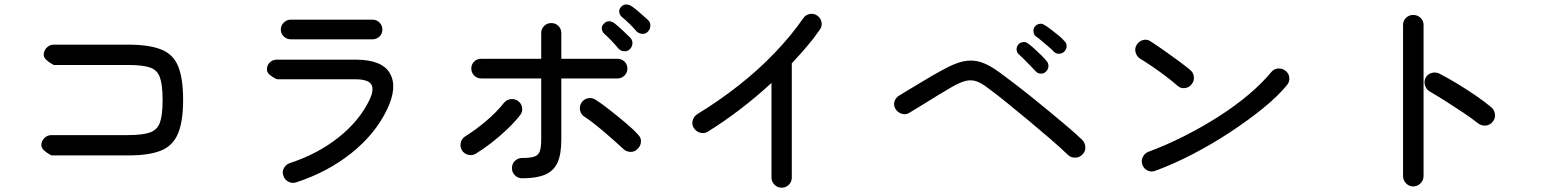

<svg xmlns="http://www.w3.org/2000/svg" viewBox="-20 -829 7040 877"><path d="M214.8 -119.1Q214.8 -119.1 203.6 -125.5Q192.4 -131.8 180.7 -142.6Q168.9 -153.3 168.9 -166Q168.9 -184.6 182.6 -198.2Q196.3 -211.9 214.8 -211.9H564.5Q629.9 -211.9 664.1 -223.6Q698.2 -235.4 710.4 -269Q722.7 -302.7 722.7 -372.1Q722.7 -441.4 710.4 -475.6Q698.2 -509.8 664.1 -521Q629.9 -532.2 565.4 -532.2H225.6Q225.6 -532.2 214.4 -538.6Q203.1 -544.9 191.4 -555.7Q179.7 -566.4 179.7 -579.1Q179.7 -597.7 193.4 -611.3Q207 -625 225.6 -625H565.4Q661.1 -625 716.3 -603Q771.5 -581.1 793.9 -525.9Q816.4 -470.7 816.4 -372.1Q816.4 -274.4 793 -218.8Q769.5 -163.1 715.3 -141.1Q661.1 -119.1 564.5 -119.1Z M1333 3.9Q1314.5 9.8 1297.4 1Q1280.3 -7.8 1274.4 -26.4Q1267.6 -43.9 1276.9 -61Q1286.1 -78.1 1303.7 -84Q1429.7 -125 1524.9 -200.2Q1620.1 -275.4 1666 -369.1Q1690.4 -418.9 1676.3 -442.9Q1662.1 -466.8 1603.5 -466.8H1245.1Q1245.1 -466.8 1233.4 -472.7Q1221.7 -478.5 1210.4 -488.8Q1199.2 -499 1199.2 -511.7Q1199.2 -531.2 1212.4 -543.9Q1225.6 -556.6 1245.1 -556.6H1603.5Q1725.6 -556.6 1761.2 -493.7Q1796.9 -430.7 1748 -329.1Q1694.3 -216.8 1585.4 -129.9Q1476.6 -43 1333 3.9ZM1308.6 -649.4Q1290 -649.4 1276.4 -662.1Q1262.7 -674.8 1262.7 -694.3Q1262.7 -712.9 1276.4 -726.1Q1290 -739.3 1308.6 -739.3H1680.7Q1700.2 -739.3 1713.4 -726.1Q1726.6 -712.9 1726.6 -694.3Q1726.6 -674.8 1713.4 -662.1Q1700.2 -649.4 1680.7 -649.4Z M2365.2 -14.6Q2345.7 -14.6 2332 -28.3Q2318.4 -42 2318.4 -60.5Q2318.4 -81.1 2332 -94.2Q2345.7 -107.4 2365.2 -107.4Q2402.3 -107.4 2420.9 -113.8Q2439.5 -120.1 2445.8 -138.7Q2452.1 -157.2 2452.1 -191.4V-470.7H2177.7Q2159.2 -470.7 2146 -483.9Q2132.8 -497.1 2132.8 -515.6Q2132.8 -535.2 2146 -547.9Q2159.2 -560.5 2177.7 -560.5H2452.1V-677.7Q2452.1 -697.3 2465.3 -710.4Q2478.5 -723.6 2498 -723.6Q2517.6 -723.6 2530.8 -710.4Q2543.9 -697.3 2543.9 -677.7V-560.5H2800.8Q2819.3 -560.5 2832.5 -547.9Q2845.7 -535.2 2845.7 -515.6Q2845.7 -497.1 2832.5 -483.9Q2819.3 -470.7 2800.8 -470.7H2543.9V-191.4Q2543.9 -124 2526.4 -85.9Q2508.8 -47.9 2469.7 -31.2Q2430.7 -14.6 2365.2 -14.6ZM2153.3 -127Q2136.7 -117.2 2118.2 -122.1Q2099.6 -127 2089.8 -142.6Q2080.1 -160.2 2085 -178.7Q2089.8 -197.3 2106.4 -207Q2153.3 -236.3 2200.7 -276.4Q2248 -316.4 2281.2 -358.4Q2293 -373 2311.5 -376Q2330.1 -378.9 2345.7 -368.2Q2361.3 -357.4 2364.7 -338.4Q2368.2 -319.3 2356.4 -303.7Q2332 -272.5 2296.9 -238.8Q2261.7 -205.1 2223.6 -175.8Q2185.5 -146.5 2153.3 -127ZM2890.6 -147.5Q2877 -133.8 2857.4 -135.3Q2837.9 -136.7 2824.2 -151.4Q2808.6 -166 2785.6 -186.5Q2762.7 -207 2737.3 -228.5Q2711.9 -250 2688.5 -268.1Q2665 -286.1 2649.4 -295.9Q2632.8 -306.6 2629.4 -325.7Q2626 -344.7 2636.7 -361.3Q2648.4 -377 2666.5 -380.4Q2684.6 -383.8 2701.2 -373Q2727.5 -356.4 2764.6 -327.1Q2801.8 -297.9 2837.9 -267.6Q2874 -237.3 2894.5 -213.9Q2909.2 -200.2 2907.7 -180.7Q2906.2 -161.1 2890.6 -147.5ZM2939.5 -684.6Q2928.7 -673.8 2914.1 -674.3Q2899.4 -674.8 2887.7 -685.5Q2873 -703.1 2855.5 -720.2Q2837.9 -737.3 2821.3 -751Q2810.5 -759.8 2808.6 -773.4Q2806.6 -787.1 2817.4 -797.9Q2827.1 -808.6 2840.3 -808.6Q2853.5 -808.6 2866.2 -799.8Q2880.9 -790 2902.3 -771Q2923.8 -752 2940.4 -737.3Q2951.2 -726.6 2950.7 -711.4Q2950.2 -696.3 2939.5 -684.6ZM2856.4 -603.5Q2845.7 -593.8 2830.6 -594.7Q2815.4 -595.7 2804.7 -607.4Q2791 -624 2773.9 -642.1Q2756.8 -660.2 2740.2 -674.8Q2730.5 -683.6 2729 -697.3Q2727.5 -710.9 2738.3 -720.7Q2749 -732.4 2762.7 -731.9Q2776.4 -731.4 2788.1 -721.7Q2801.8 -710.9 2822.8 -691.4Q2843.8 -671.9 2859.4 -656.2Q2870.1 -644.5 2868.7 -629.4Q2867.2 -614.3 2856.4 -603.5Z M3549.8 28.3Q3531.2 28.3 3517.6 14.6Q3503.9 1 3503.9 -17.6V-450.2Q3436.5 -387.7 3361.8 -330.6Q3287.1 -273.4 3212.9 -227.5Q3197.3 -217.8 3178.7 -222.7Q3160.2 -227.5 3149.4 -244.1Q3138.7 -260.7 3144 -279.3Q3149.4 -297.9 3165 -307.6Q3262.7 -367.2 3353 -438Q3443.4 -508.8 3519 -587.9Q3594.7 -667 3649.4 -746.1Q3660.2 -761.7 3678.7 -765.1Q3697.3 -768.6 3712.9 -757.8Q3728.5 -747.1 3732.4 -728Q3736.3 -709 3724.6 -693.4Q3699.2 -656.2 3666.5 -617.7Q3633.8 -579.1 3596.7 -540V-17.6Q3596.7 1 3583.5 14.6Q3570.3 28.3 3549.8 28.3Z M4857.4 -122.1Q4826.2 -152.3 4779.3 -192.9Q4732.4 -233.4 4680.2 -276.9Q4627.9 -320.3 4579.1 -359.9Q4530.3 -399.4 4494.1 -425.8Q4462.9 -450.2 4439 -458Q4415 -465.8 4389.2 -459Q4363.3 -452.1 4326.2 -430.7Q4298.8 -415 4261.2 -392.1Q4223.6 -369.1 4189.5 -347.7Q4155.3 -326.2 4134.8 -314.5Q4119.1 -303.7 4100.1 -309.1Q4081.1 -314.5 4071.3 -330.1Q4060.5 -346.7 4065.4 -364.3Q4070.3 -381.8 4085.9 -391.6Q4100.6 -401.4 4126.5 -416.5Q4152.3 -431.6 4181.2 -449.2Q4210 -466.8 4236.8 -482.4Q4263.7 -498 4282.2 -507.8Q4337.9 -539.1 4378.4 -548.3Q4418.9 -557.6 4458 -545.9Q4497.1 -534.2 4545.9 -498Q4572.3 -478.5 4610.4 -449.7Q4648.4 -420.9 4691.4 -386.2Q4734.4 -351.6 4777.8 -315.9Q4821.3 -280.3 4859.4 -247.6Q4897.5 -214.8 4922.9 -190.4Q4936.5 -176.8 4937.5 -156.7Q4938.5 -136.7 4923.8 -123Q4911.1 -109.4 4891.1 -108.9Q4871.1 -108.4 4857.4 -122.1ZM4757.8 -502Q4748 -492.2 4733.9 -492.7Q4719.7 -493.2 4710 -503.9Q4702.1 -512.7 4687.5 -527.8Q4672.9 -543 4657.7 -558.1Q4642.6 -573.2 4631.8 -583Q4624 -589.8 4623.5 -603Q4623 -616.2 4631.8 -626Q4639.6 -634.8 4652.3 -636.7Q4665 -638.7 4674.8 -630.9Q4686.5 -623 4703.1 -607.9Q4719.7 -592.8 4735.8 -577.1Q4752 -561.5 4760.7 -549.8Q4769.5 -540 4769 -526.4Q4768.6 -512.7 4757.8 -502ZM4794.9 -591.8Q4787.1 -600.6 4771 -614.3Q4754.9 -627.9 4738.3 -642.1Q4721.7 -656.2 4710 -664.1Q4702.1 -670.9 4700.7 -684.1Q4699.2 -697.3 4707 -708Q4713.9 -716.8 4726.6 -719.7Q4739.3 -722.7 4749 -715.8Q4761.7 -709 4779.3 -695.3Q4796.9 -681.6 4814 -668Q4831.1 -654.3 4840.8 -642.6Q4851.6 -632.8 4852.1 -619.6Q4852.5 -606.4 4842.8 -594.7Q4834 -585 4819.8 -583.5Q4805.7 -582 4794.9 -591.8Z M5256.8 -48.8Q5239.3 -42 5222.2 -49.8Q5205.1 -57.6 5198.2 -76.2Q5191.4 -93.8 5199.7 -111.3Q5208 -128.9 5225.6 -135.7Q5307.6 -166 5389.6 -207.5Q5471.7 -249 5547.4 -297.4Q5623 -345.7 5684.6 -397.9Q5746.1 -450.2 5787.1 -500Q5798.8 -514.6 5817.9 -516.1Q5836.9 -517.6 5851.6 -505.9Q5867.2 -494.1 5869.1 -475.1Q5871.1 -456.1 5859.4 -441.4Q5819.3 -391.6 5751 -335.9Q5682.6 -280.3 5599.6 -225.6Q5516.6 -170.9 5428.2 -125Q5339.8 -79.1 5256.8 -48.8ZM5359.4 -436.5Q5335 -458 5304.7 -481Q5274.4 -503.9 5243.7 -524.9Q5212.9 -545.9 5188.5 -560.5Q5171.9 -571.3 5167 -589.8Q5162.1 -608.4 5171.9 -624Q5181.6 -640.6 5200.7 -646Q5219.7 -651.4 5236.3 -639.6Q5260.7 -624 5295.4 -599.6Q5330.1 -575.2 5363.3 -550.8Q5396.5 -526.4 5416 -509.8Q5430.7 -498 5433.1 -479Q5435.5 -460 5423.8 -445.3Q5413.1 -429.7 5393.6 -426.8Q5374 -423.8 5359.4 -436.5Z M6434.6 22.5Q6416 22.5 6402.3 8.3Q6388.7 -5.9 6388.7 -25.4V-714.8Q6388.7 -734.4 6402.3 -747.6Q6416 -760.7 6434.6 -760.7Q6455.1 -760.7 6468.8 -747.6Q6482.4 -734.4 6482.4 -714.8V-25.4Q6482.4 -5.9 6468.8 8.3Q6455.1 22.5 6434.6 22.5ZM6731.4 -265.6Q6703.1 -288.1 6664.6 -314Q6626 -339.8 6585.9 -365.2Q6545.9 -390.6 6510.7 -411.1Q6495.1 -419.9 6489.3 -438Q6483.4 -456.1 6491.2 -472.7Q6500 -490.2 6518.6 -495.6Q6537.1 -501 6553.7 -493.2Q6593.8 -472.7 6637.2 -446.3Q6680.7 -419.9 6721.2 -392.1Q6761.7 -364.3 6792 -338.9Q6806.6 -326.2 6808.6 -306.6Q6810.5 -287.1 6797.9 -272.5Q6785.2 -256.8 6766.1 -255.4Q6747.1 -253.9 6731.4 -265.6Z"/></svg>

Font: KTXP_ComRound
Style: Medium
Weight: 500
Version: Version 1.01;May 16, 2022;FontCreator 13.0.0.2683 64-bit